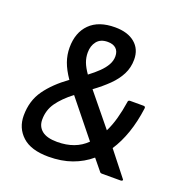

<svg xmlns="http://www.w3.org/2000/svg" viewBox="-123 -777 866 900"><g transform="rotate(20 310.5 -327.5)"><path d="M213 11Q126 11 82.5 -29Q39 -69 39 -131Q39 -205 77.5 -259Q116 -313 183 -361Q156 -400 144 -434Q132 -468 132 -504Q132 -579 175.5 -622.5Q219 -666 301 -666Q364 -666 400 -636Q436 -606 436 -554Q436 -514 419 -480.5Q402 -447 371.5 -417Q341 -387 300 -357L429 -199Q445 -231 456 -270.5Q467 -310 474 -356Q474 -366 485 -366H551Q562 -366 560 -355Q551 -287 531.5 -230.5Q512 -174 483 -130L576 -12Q581 -8 579 -4Q577 0 570 0H477Q469 0 466 -5L421 -60Q381 -26 329.5 -7.5Q278 11 213 11ZM228 -68Q319 -68 373 -122L228 -302Q179 -264 153 -227Q127 -190 127 -143Q127 -108 152 -88Q177 -68 228 -68ZM256 -414Q284 -435 304.5 -455Q325 -475 336.5 -495.5Q348 -516 348 -538Q348 -563 333.5 -576.5Q319 -590 292 -590Q256 -590 238 -567.5Q220 -545 220 -511Q220 -486 228.5 -463.5Q237 -441 256 -414Z"/></g></svg>

Font: Sofia Sans Semi Condensed SemiBold
Style: Italic
Weight: 600
Italic angle: -9°
Version: Version 4.100